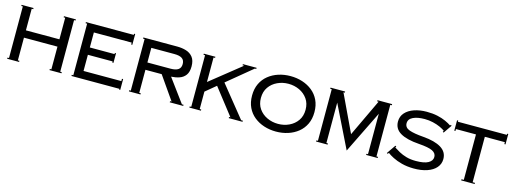

<svg xmlns="http://www.w3.org/2000/svg" viewBox="-10 -1559 6410 2408"><g transform="rotate(15 3195.0 -355.0)"><path d="M65 0V-15H85V-685H65V-700H220V-685H200V-405H635V-685H615V-700H770V-685H750V-15H770V0H615V-15H635V-310H200V-15H220V0Z M900 0V-15H920V-685H900V-700H1521V-715H1536V-575H1521V-600H1030V-405H1351V-420H1366V-295H1351V-310H1030V-100H1521V-130H1536V10H1521V0Z M1646 0V-15H1666V-685H1646V-700H2086Q2149 -700 2203 -683.5Q2257 -667 2290.5 -624.5Q2324 -582 2324 -505Q2324 -433 2294.5 -392.5Q2265 -352 2216 -335Q2167 -318 2109 -315L2330 -15H2351V0H2176V-15H2196L1987 -315H1776V-15H1796V0ZM2076 -600H1776V-410H2076Q2143 -410 2176 -433Q2209 -456 2209 -505Q2209 -555 2176 -577.5Q2143 -600 2076 -600Z M2431 0V-15H2451V-685H2431V-700H2581V-685H2561V-367L2959 -685H2938V-700H3116V-685H3098L2774 -418L3099 -15H3121V0H2942V-15H2960L2696 -354L2561 -242V-15H2581V0Z M3151 -350Q3151 -438 3183 -505Q3215 -572 3271.5 -617.5Q3328 -663 3401 -686.5Q3474 -710 3556 -710Q3638 -710 3711 -686.5Q3784 -663 3840.5 -617.5Q3897 -572 3929 -505Q3961 -438 3961 -350Q3961 -262 3929 -195Q3897 -128 3840.5 -82.5Q3784 -37 3711 -13.5Q3638 10 3556 10Q3474 10 3401 -13.5Q3328 -37 3271.5 -82.5Q3215 -128 3183 -195Q3151 -262 3151 -350ZM3266 -350Q3266 -268 3306.5 -210Q3347 -152 3413.5 -121Q3480 -90 3556 -90Q3633 -90 3699 -121Q3765 -152 3805.5 -210Q3846 -268 3846 -350Q3846 -432 3805.5 -490Q3765 -548 3699 -579Q3633 -610 3556 -610Q3480 -610 3413.5 -579Q3347 -548 3306.5 -490Q3266 -432 3266 -350Z M4076 0V-15H4096V-685H4076V-700H4266V-685H4248L4476 -203L4704 -685H4686V-700H4876V-685H4856V-15H4876V0H4726V-15H4746V-540L4476 10L4206 -540V-15H4226V0Z M5051 -207 5064 -199 5055 -185Q5087 -164 5128 -141.5Q5169 -119 5222.5 -103.5Q5276 -88 5346 -88Q5455 -88 5507 -117.5Q5559 -147 5559 -196Q5559 -245 5508 -270.5Q5457 -296 5330 -305Q5170 -316 5086.5 -365Q5003 -414 5003 -509Q5003 -576 5045 -623Q5087 -670 5159.5 -695Q5232 -720 5321 -720Q5400 -720 5461.5 -706.5Q5523 -693 5569 -672Q5615 -651 5647 -629L5654 -639L5667 -631L5592 -522L5579 -530L5589 -544Q5564 -563 5522 -582Q5480 -601 5428 -613Q5376 -625 5321 -625Q5227 -625 5170 -597.5Q5113 -570 5113 -516Q5113 -459 5176 -436.5Q5239 -414 5359 -405Q5512 -393 5593.5 -342.5Q5675 -292 5675 -200Q5675 -136 5633.5 -88Q5592 -40 5516.5 -14.5Q5441 11 5341 10Q5256 9 5188.5 -9Q5121 -27 5072 -52Q5023 -77 4995 -99L4984 -83L4971 -91Z M5960 0V-15H5990V-605H5730V-580H5715V-715H5730V-700H6365V-715H6380V-580H6365V-605H6105V-15H6135V0Z"/></g></svg>

Font: Copperplate CC
Style: Regular
Weight: 400
Designer: indestructible type*
Foundry: Cowboy Collective
Version: Version 1.000